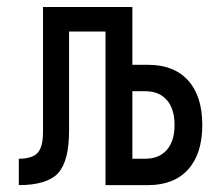

<svg xmlns="http://www.w3.org/2000/svg" viewBox="-20 -538 626 558"><path d="M34.7 0V-76.7Q73.7 -76.7 89.4 -93.8Q105 -110.8 105 -154.8V-517.6H364.7V-349.6H410.6Q485.8 -349.6 526.9 -304Q567.9 -258.3 567.9 -174.8Q567.9 -91.3 526.9 -45.7Q485.8 0 410.6 0H286.6V-446.3H180.7V-158.2Q180.7 -69.3 148.7 -34.7Q116.7 0 34.7 0ZM364.7 -76.7H401.9Q442.4 -76.7 464.8 -102.3Q487.3 -127.9 487.3 -174.8Q487.3 -221.7 464.8 -247.3Q442.4 -272.9 401.9 -272.9H364.7Z"/></svg>

Font: CaskaydiaMono NF SemiLight
Style: Regular
Weight: 350
Designer: Aaron Bell
Foundry: Saja Typeworks
Version: Version 2111.001; ttfautohint (v1.8.4);Nerd Fonts 3.1.1